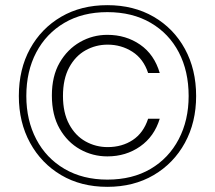

<svg xmlns="http://www.w3.org/2000/svg" viewBox="-20 -721 833 744"><path d="M396 3Q294 3 217 -42.5Q140 -88 96.5 -167.5Q53 -247 53 -349Q53 -453 96.5 -532Q140 -611 217 -656Q294 -701 396 -701Q498 -701 575.5 -656Q653 -611 696.5 -531.5Q740 -452 740 -349Q740 -247 696.5 -167.5Q653 -88 575.5 -42.5Q498 3 396 3ZM396 -115Q339 -115 290 -142.5Q241 -170 211 -222.5Q181 -275 181 -351Q181 -426 211 -478Q241 -530 290 -558Q339 -586 396 -586Q468 -586 523 -548Q578 -510 599 -438H554Q536 -493 493 -520.5Q450 -548 397 -548Q351 -548 311.5 -526Q272 -504 248 -459.5Q224 -415 224 -349Q224 -284 248 -239.5Q272 -195 311.5 -173Q351 -151 397 -151Q453 -151 494.5 -178.5Q536 -206 554 -261H599Q578 -192 523 -153.5Q468 -115 396 -115ZM396 -25Q493 -25 563.5 -66.5Q634 -108 672.5 -181.5Q711 -255 711 -349Q711 -445 673 -518Q635 -591 564 -632.5Q493 -674 396 -674Q300 -674 229.5 -632.5Q159 -591 120.5 -518Q82 -445 82 -349Q82 -255 120.5 -181.5Q159 -108 230 -66.5Q301 -25 396 -25Z"/></svg>

Font: DM Sans 20pt ExtraLight
Style: Regular
Weight: 250
Version: Version 4.004;gftools[0.9.30]